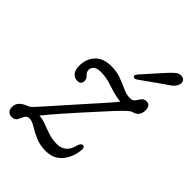

<svg xmlns="http://www.w3.org/2000/svg" viewBox="-192 -705 803 803"><g transform="rotate(45 209.5 -304.0)"><path d="M327 -101Q323 -55.5 296.5 -23.8Q270 8 224.5 8Q188 8 160.8 -4.2Q133.5 -16.5 113.8 -28.8Q94 -41 80 -41Q65 -41 59.2 -28.8Q53.5 -16.5 46.8 -4.2Q40 8 23 8Q9 8 1.2 -0.5Q-6.5 -9 -6.5 -23Q-6.5 -39.5 4.2 -51.8Q15 -64 41 -74Q48 -76.5 59.2 -88.2Q70.5 -100 96.8 -130Q123 -160 174.5 -217.5Q223.5 -272.5 253.2 -305.8Q283 -339 298.5 -358.5Q264 -362.5 225 -376Q186 -389.5 155.5 -389.5Q130 -389.5 120.2 -380.5Q110.5 -371.5 110.5 -359Q110.5 -346.5 121 -337Q132 -327 132 -314.5Q132 -293 108.5 -293Q92.5 -293 81.5 -305.8Q70.5 -318.5 70.5 -342Q70.5 -384 95 -410.8Q119.5 -437.5 168 -437.5Q200.5 -437.5 226.5 -427.5Q252.5 -417.5 274.5 -407.5Q296.5 -397.5 316.5 -397.5Q332 -397.5 339 -407.5Q346 -417.5 353.2 -427.5Q360.5 -437.5 376 -437.5Q399 -437.5 399 -407Q399 -391 390.8 -379.5Q382.5 -368 363.5 -363.5Q358 -362 345.8 -351.2Q333.5 -340.5 304 -308.8Q274.5 -277 217 -213Q185 -177.5 164 -153.5Q143 -129.5 128.2 -112.2Q113.5 -95 100.5 -78.5Q121 -77 142.2 -68.8Q163.5 -60.5 186.8 -53Q210 -45.5 236.5 -45.5Q260 -45.5 276.8 -58.8Q293.5 -72 301.5 -105.5Q308 -120.5 317 -120Q328.5 -119 327 -101ZM345 -575Q363.5 -596 377.5 -607.5Q391.5 -619 407 -615.5Q419 -613.5 423 -603.5Q427 -593.5 421.5 -581.5Q416.5 -569.5 404.5 -559.8Q392.5 -550 375.5 -539.5L281.5 -473Q269.5 -466 264.5 -473Q261.5 -477 264 -482Q266.5 -487 270.5 -491.5Z"/></g></svg>

Font: Fraunces 144pt S100 Light
Style: Italic
Weight: 300
Italic angle: -16°
Version: Version 1.000; ttfautohint (v1.8.3)